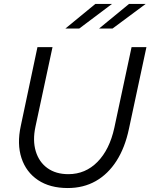

<svg xmlns="http://www.w3.org/2000/svg" viewBox="-20 -938 759 969"><path d="M322 11Q232 11 172 -29Q112 -69 88.5 -140Q65 -211 85 -303L169 -700H245L159 -299Q144 -229 160.5 -174.5Q177 -120 219.5 -89.5Q262 -59 325 -59Q411 -59 472 -121Q533 -183 557 -293L644 -700H719L631 -289Q611 -193 568 -126Q525 -59 463 -24Q401 11 322 11ZM461 -918H545L380 -794H310ZM631 -918H715L548 -794H480Z"/></svg>

Font: Red Hat Text VF
Style: Italic
Weight: 300
Italic angle: -12°
Designer: Pentagram, MCKL
Foundry: Pentagram, MCKL
Version: Version 1.023